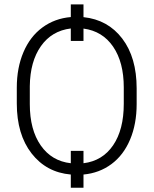

<svg xmlns="http://www.w3.org/2000/svg" viewBox="-20 -798 713 887"><path d="M611.3 -316.9Q611.3 -225.6 581.1 -153.6Q550.8 -81.5 494.9 -40Q439 1.5 365.7 8.3V69.3H307.1V8.3Q194.3 -1.5 126 -89.1Q57.6 -176.8 57.6 -320.3V-393.1Q57.6 -484.9 88.4 -557.1Q119.1 -629.4 176 -671.1Q232.9 -712.9 307.1 -719.2V-777.8H365.7V-718.8Q478.5 -707 544.9 -619.6Q611.3 -532.2 611.3 -389.6ZM551.8 -394Q551.8 -510.3 502.7 -582.3Q453.6 -654.3 365.7 -666V-608.9H307.1V-666.5Q219.2 -655.8 169.2 -585Q119.1 -514.2 117.7 -399.9V-316.9Q117.7 -198.7 168.2 -126.2Q218.8 -53.7 307.1 -43.9V-101.1H365.7V-43.9Q453.6 -54.7 502.7 -127Q551.8 -199.2 551.8 -318.4Z"/></svg>

Font: RobotoInd Light
Style: Regular
Weight: 300
Designer: Google
Version: Version 2.001151; 2014